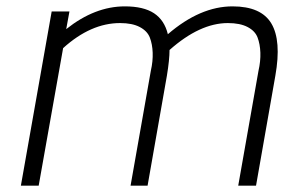

<svg xmlns="http://www.w3.org/2000/svg" viewBox="-20 -586 966 606"><path d="M713.9 -565.9Q804.2 -565.9 836.4 -512Q868.7 -458 849.1 -347.2L788.1 0H731.9L795.9 -362.8Q802.7 -392.6 801.8 -419.7Q800.8 -446.8 793 -467.5Q785.2 -488.3 761.5 -500.7Q737.8 -513.2 699.2 -513.2Q610.8 -513.2 515.1 -428.2Q515.1 -397.9 506.8 -347.2L445.8 0H392.1L456.1 -362.8Q462.9 -392.6 461.9 -419.7Q460.9 -446.8 452.9 -467.5Q444.8 -488.3 421.1 -500.7Q397.5 -513.2 358.9 -513.2Q266.6 -513.2 179.2 -434.1L102.1 0H45.9L143.1 -549.8H199.2L189 -494.1Q279.3 -565.9 374 -565.9Q433.1 -565.9 466.1 -544.2Q499 -522.5 509.8 -478Q611.8 -565.9 713.9 -565.9Z"/></svg>

Font: Stilu Light
Style: Italic
Weight: 300
Italic angle: -10°
Designer: Genilson Lima Santos
Foundry: Genilson Lima Santos
Version: Version 1.200;PS 001.200;hotconv 1.0.88;makeotf.lib2.5.64775